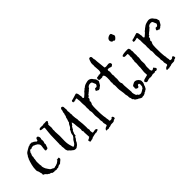

<svg xmlns="http://www.w3.org/2000/svg" viewBox="26 -1407 2110 2110"><g transform="rotate(-45 1081.0 -352.0)"><path d="M197.3 -491.2 216.8 -490.2Q216.8 -491.2 219.7 -491.2Q222.7 -491.2 224.6 -487.8Q226.6 -484.4 230 -482.9Q233.4 -481.4 236.8 -481.4Q240.2 -481.4 244.1 -478.5L246.1 -474.6Q250 -472.7 251.5 -473.1Q252.9 -473.6 258.8 -465.8Q264.6 -458 270 -458Q275.4 -458 279.3 -460Q282.2 -466.8 283.7 -474.1Q285.2 -481.4 290 -488.3Q295.9 -492.2 304.7 -492.2Q313.5 -492.2 318.8 -481.4Q324.2 -470.7 324.2 -460Q324.2 -449.2 319.3 -442.4Q321.3 -431.6 321.3 -416Q321.3 -400.4 312.5 -384.8Q314.5 -377 314.5 -370.6Q314.5 -364.3 310.5 -356.4Q306.6 -348.6 305.2 -343.8Q303.7 -338.9 303.7 -335.9Q303.7 -333 298.8 -325.2Q293.9 -317.4 273.4 -317.4H268.6Q262.7 -326.2 262.7 -332Q262.7 -337.9 266.6 -345.7L264.6 -351.6Q264.6 -357.4 267.6 -368.2Q270.5 -378.9 270.5 -390.6Q270.5 -408.2 264.2 -415Q257.8 -421.9 256.3 -424.8Q254.9 -427.7 252 -430.2Q249 -432.6 245.1 -433.6Q241.2 -434.6 235.4 -440.4Q230.5 -443.4 225.1 -444.8Q219.7 -446.3 215.8 -448.2Q211.9 -450.2 212.4 -451.7Q212.9 -453.1 196.3 -453.1Q179.7 -453.1 170.9 -444.3Q165 -446.3 156.7 -446.3Q148.4 -446.3 142.6 -435.5Q136.7 -424.8 129.9 -417Q130.9 -416 130.9 -411.6Q130.9 -407.2 127.4 -402.8Q124 -398.4 121.1 -389.6Q118.2 -380.9 119.1 -369.6Q120.1 -358.4 114.3 -347.7Q115.2 -345.7 115.2 -339.8L109.4 -304.7V-294.9Q109.4 -243.2 114.3 -233.4Q114.3 -231.4 113.3 -231.4Q112.3 -231.4 112.3 -228.5Q112.3 -218.8 119.1 -199.2Q126 -179.7 128.4 -178.2Q130.9 -176.8 132.3 -174.8Q133.8 -172.9 133.8 -170.4Q133.8 -168 140.6 -160.6Q147.5 -153.3 149.4 -147.9Q151.4 -142.6 156.7 -138.2Q162.1 -133.8 168.9 -131.3Q175.8 -128.9 181.2 -126Q186.5 -123 189.9 -120.1Q193.4 -117.2 200.2 -117.2Q207 -117.2 213.4 -120.6Q219.7 -124 227.5 -122.1Q231.4 -127 236.3 -127Q241.2 -127 248 -129.9Q254.9 -132.8 260.3 -137.7Q265.6 -142.6 272.9 -146.5Q280.3 -150.4 280.3 -152.3V-158.2Q280.3 -161.1 281.2 -162.1Q285.2 -160.2 287.1 -160.2L306.6 -164.1H310.5Q314.5 -161.1 314.5 -158.2V-150.4L316.4 -146.5Q316.4 -140.6 303.2 -128.9Q290 -117.2 286.6 -115.7Q283.2 -114.3 282.2 -111.3Q281.2 -108.4 276.4 -106Q271.5 -103.5 265.1 -103.5Q258.8 -103.5 252.4 -101.6Q246.1 -99.6 237.8 -93.8Q229.5 -87.9 224.6 -87.9L214.8 -90.8L202.1 -85Q198.2 -86.9 196.3 -86.9H191.4Q187.5 -86.9 181.6 -90.8L165 -87.9Q160.2 -87.9 158.2 -88.9L156.2 -92.8L149.4 -91.8Q142.6 -91.8 139.2 -98.6Q135.7 -105.5 126 -105.5Q116.2 -105.5 110.8 -111.8Q105.5 -118.2 97.7 -120.1L76.2 -142.6Q74.2 -144.5 70.8 -144.5Q67.4 -144.5 62 -147.9Q56.6 -151.4 56.6 -158.7Q56.6 -166 58.6 -169.9Q53.7 -180.7 51.8 -193.4Q48.8 -211.9 42 -221.7Q38.1 -230.5 38.1 -234.4V-242.2Q38.1 -281.2 47.4 -316.9Q56.6 -352.5 58.6 -357.4Q60.5 -362.3 62.5 -367.2Q64.5 -372.1 65.9 -378.9Q67.4 -385.7 70.3 -389.6L74.2 -391.6Q76.2 -397.5 76.7 -401.9Q77.1 -406.2 79.1 -410.2L84 -412.1Q87.9 -418 91.3 -425.3Q94.7 -432.6 100.6 -439.9Q106.4 -447.3 117.2 -454.1Q127.9 -460.9 138.2 -466.8Q148.4 -472.7 156.7 -477.1Q165 -481.4 167.5 -482.9Q169.9 -484.4 173.3 -483.9Q176.8 -483.4 181.6 -485.4Q186.5 -487.3 187.5 -489.3Q188.5 -491.2 197.3 -491.2Z M769.5 -63.5 745.1 -57.6Q737.3 -57.6 730 -52.7Q722.7 -47.9 718.8 -46.4Q714.8 -44.9 712.4 -45.4Q710 -45.9 708 -45.9L692.4 -41H686.5L683.6 -42Q679.7 -40 680.2 -43Q680.7 -45.9 679.2 -48.8Q677.7 -51.8 676.8 -52.7Q675.8 -53.7 675.8 -58.6V-69.3Q682.6 -70.3 686.5 -73.7Q690.4 -77.1 698.2 -77.1Q698.2 -83 703.6 -83.5Q709 -84 710.9 -87.9L707 -159.2L709 -168.9Q709 -174.8 705.6 -180.7Q702.1 -186.5 702.1 -194.3L705.1 -210.9Q705.1 -224.6 702.6 -237.8Q700.2 -251 698.2 -266.6Q696.3 -282.2 695.8 -299.8Q695.3 -317.4 687.5 -334H685.5Q683.6 -334 682.6 -330.1Q681.6 -326.2 679.7 -324.2Q671.9 -319.3 670.9 -310.5Q667 -308.6 664.1 -305.7Q661.1 -302.7 656.2 -300.8V-298.8Q657.2 -293.9 653.8 -292Q650.4 -290 647.5 -288.1V-286.1Q647.5 -275.4 640.1 -270Q632.8 -264.6 629.9 -259.8Q627 -254.9 627.4 -252.4Q627.9 -250 627 -247.6Q626 -245.1 625 -244.1Q614.3 -227.5 614.3 -201.2L601.6 -198.2Q601.6 -190.4 596.7 -187.5Q591.8 -184.6 593.8 -175.8Q587.9 -173.8 585 -168Q582 -162.1 576.2 -159.2V-156.2Q576.2 -151.4 573.2 -149.9Q570.3 -148.4 570.3 -143.6Q570.3 -138.7 564.5 -133.8Q558.6 -128.9 557.1 -125Q555.7 -121.1 553.7 -119.1L542 -111.3Q534.2 -105.5 529.8 -101.6Q525.4 -97.7 511.2 -97.7Q497.1 -97.7 488.3 -104Q479.5 -110.4 474.1 -115.2Q468.8 -120.1 460.9 -125Q456.1 -132.8 446.3 -140.6Q436.5 -148.4 434.1 -152.8Q431.6 -157.2 432.1 -160.2Q432.6 -163.1 429.7 -167Q426.8 -170.9 426.8 -182.6V-198.2Q422.9 -221.7 422.9 -223.6L424.8 -240.2L420.9 -258.8L422.9 -260.7L424.8 -347.7Q424.8 -404.3 430.2 -444.8Q435.5 -485.4 435.5 -494.6Q435.5 -503.9 433.6 -508.8Q420.9 -510.7 407.7 -511.2Q394.5 -511.7 382.8 -517.6Q381.8 -519.5 381.8 -524.4Q381.8 -541 418 -539.1Q426.8 -538.1 431.6 -538.1H440.4Q444.3 -538.1 449.2 -539.1L453.1 -543L470.7 -541L492.2 -543Q508.8 -543 508.8 -528.3Q508.8 -520.5 498 -517.6Q499 -516.6 499 -512.7Q499 -508.8 493.2 -505.4Q487.3 -502 487.3 -499L490.2 -450.2L485.4 -420.9L487.3 -409.2L485.4 -392.6L489.3 -324.2L487.3 -244.1Q487.3 -198.2 502 -157.2Q503.9 -150.4 505.9 -143.1Q507.8 -135.7 514.6 -131.8Q533.2 -139.6 542 -151.9Q550.8 -164.1 555.2 -172.4Q559.6 -180.7 564 -187Q568.4 -193.4 571.8 -195.8Q575.2 -198.2 579.1 -202.1Q583 -206.1 585.9 -211.9Q588.9 -217.8 593.8 -222.7Q595.7 -232.4 596.7 -242.7Q597.7 -252.9 600.6 -257.8Q618.2 -287.1 618.2 -294.9Q631.8 -300.8 639.6 -316.4Q653.3 -347.7 665 -355.5Q667 -370.1 673.3 -385.7Q679.7 -401.4 679.7 -409.7Q679.7 -418 691.4 -433.6Q690.4 -434.6 690.4 -440.9Q690.4 -447.3 694.3 -453.1Q698.2 -459 698.2 -470.2Q698.2 -481.4 700.7 -485.8Q703.1 -490.2 705.1 -497.1Q707 -503.9 707 -508.8Q707 -513.7 708 -517.6Q708 -525.4 723.6 -535.2Q742.2 -530.3 743.7 -517.1Q745.1 -503.9 745.1 -489.3L747.1 -480.5L743.2 -455.1L747.1 -431.6L745.1 -421.9L749 -394.5L747.1 -381.8Q747.1 -365.2 750.5 -343.8Q753.9 -322.3 755.4 -317.9Q756.8 -313.5 756.8 -310.5Q756.8 -307.6 754.9 -306.6Q764.6 -230.5 764.6 -181.6L762.7 -170.9L768.6 -139.6L764.6 -126L768.6 -95.7Q772.5 -91.8 779.3 -91.8L812.5 -97.7Q817.4 -97.7 825.2 -93.3Q833 -88.9 833 -82Q833 -75.2 824.2 -73.2Q815.4 -71.3 812 -69.8Q808.6 -68.4 807.1 -66.9Q805.7 -65.4 803.7 -65.4L792 -67.4Z M964.8 -461.9 961.9 -447.3Q961.9 -436.5 973.6 -430.7Q976.6 -431.6 983.4 -438Q990.2 -444.3 1004.9 -456.5Q1019.5 -468.8 1021.5 -475.6Q1029.3 -480.5 1040 -489.7Q1050.8 -499 1052.7 -502H1056.6Q1075.2 -520.5 1102.1 -527.8Q1128.9 -535.2 1137.7 -535.2Q1166 -535.2 1184.6 -513.7Q1188.5 -507.8 1192.9 -501.5Q1197.3 -495.1 1205.1 -487.3Q1210.9 -483.4 1213.4 -469.2Q1215.8 -455.1 1219.7 -449.2Q1217.8 -445.3 1214.4 -438Q1210.9 -430.7 1206.5 -423.3Q1202.1 -416 1198.7 -409.7Q1195.3 -403.3 1192.9 -401.4Q1190.4 -399.4 1181.6 -394Q1172.9 -388.7 1169.9 -382.8Q1168.9 -381.8 1160.6 -379.9Q1152.3 -377.9 1150.4 -376H1148.4Q1145.5 -375 1145 -377.9Q1144.5 -380.9 1142.6 -382.8H1138.7Q1130.9 -382.8 1127.9 -386.7L1119.1 -394.5Q1125 -410.2 1134.8 -419.9Q1142.6 -418 1149.4 -418Q1165 -418 1173.8 -445.3Q1168 -455.1 1165.5 -463.9Q1163.1 -472.7 1157.2 -483.9Q1151.4 -495.1 1132.3 -495.1Q1113.3 -495.1 1101.6 -485.8Q1089.8 -476.6 1086.9 -465.8Q1078.1 -461.9 1071.3 -453.6Q1064.5 -445.3 1053.7 -438.5Q1043 -431.6 1043 -430.2Q1043 -428.7 1042.5 -427.7Q1042 -426.8 1039.6 -425.8Q1037.1 -424.8 1031.2 -421.9Q1029.3 -418.9 1028.3 -415.5Q1027.3 -412.1 1025.4 -408.2Q1020.5 -407.2 1017.1 -403.8Q1013.7 -400.4 1008.8 -399.4L1009.8 -390.6Q1009.8 -377.9 992.2 -360.4L996.1 -347.7V-346.7Q992.2 -340.8 990.7 -333Q989.3 -325.2 983.4 -320.3Q978.5 -295.9 978.5 -263.7L979.5 -186.5Q979.5 -181.6 980.5 -171.4Q981.4 -161.1 982.9 -141.6Q984.4 -122.1 988.3 -115.2L987.3 -111.3Q988.3 -109.4 988.3 -100.1Q988.3 -90.8 991.7 -80.6Q995.1 -70.3 992.2 -58.6Q995.1 -50.8 1007.8 -50.8Q1020.5 -50.8 1025.4 -54.7H1026.4Q1030.3 -54.7 1029.8 -57.6Q1029.3 -60.5 1031.2 -63.5Q1035.2 -65.4 1041.5 -65.4Q1047.9 -65.4 1051.8 -57.6Q1055.7 -49.8 1055.7 -43.5Q1055.7 -37.1 1054.7 -34.2Q1045.9 -27.3 1035.2 -28.3Q1032.2 -26.4 1028.8 -22.9Q1025.4 -19.5 1019.5 -16.6Q1013.7 -13.7 996.1 -14.2Q978.5 -14.6 971.2 -12.2Q963.9 -9.8 962.4 -8.8Q960.9 -7.8 955.6 -6.3Q950.2 -4.9 941.4 -4.9Q932.6 -4.9 925.8 1H923.8Q920.9 1 919.9 -0.5Q918.9 -2 917 -2.9Q907.2 -1 901.4 -1Q895.5 -1 892.6 -2.9Q894.5 -29.3 933.6 -38.1Q933.6 -43 937.5 -43.9V-45.9Q937.5 -56.6 933.6 -67.4Q929.7 -78.1 929.7 -89.8L931.6 -102.5L925.8 -133.8L927.7 -151.4L921.9 -208L923.8 -248Q923.8 -253.9 923.8 -259.8L918 -287.1L919.9 -303.7L918 -335L919.9 -358.4L917 -392.6Q916 -404.3 916.5 -416Q917 -427.7 917 -439.5L914.1 -458Q914.1 -469.7 912.1 -485.4Q906.2 -483.4 898.9 -484.9Q891.6 -486.3 887.7 -478.5Q883.8 -481.4 882.8 -481.4L868.2 -475.6Q867.2 -480.5 862.8 -479.5Q858.4 -478.5 855.5 -478.5H854.5Q852.5 -487.3 852.5 -490.2Q852.5 -505.9 868.2 -505.9L879.9 -508.8Q911.1 -517.6 925.3 -522.5Q939.5 -527.3 943.4 -526.4Q947.3 -525.4 951.2 -519.5Q955.1 -513.7 957 -506.8Q959 -500 959.5 -492.7Q960 -485.4 960.9 -478.5Z M1483.4 -163.1 1500 -165Q1504.9 -165 1509.3 -161.1Q1513.7 -157.2 1520.5 -159.2Q1523.4 -152.3 1535.2 -147.5Q1536.1 -138.7 1546.9 -133.8Q1547.9 -126 1550.8 -120.6Q1553.7 -115.2 1552.7 -107.4V-105.5L1549.8 -103.5Q1549.8 -101.6 1551.3 -101.6Q1552.7 -101.6 1552.7 -96.2Q1552.7 -90.8 1548.3 -79.1Q1543.9 -67.4 1539.1 -60.5Q1537.1 -46.9 1531.2 -38.6Q1525.4 -30.3 1520.5 -18.6Q1511.7 -17.6 1504.9 -10.7Q1498 -3.9 1495.1 -4.4Q1492.2 -4.9 1486.8 -2Q1481.4 1 1478.5 7.8L1473.6 5.9Q1470.7 5.9 1468.8 9.3Q1466.8 12.7 1460.9 14.2Q1455.1 15.6 1445.3 15.1Q1435.5 14.6 1425.8 19.5Q1413.1 8.8 1403.3 9.8Q1401.4 2.9 1393.6 0.5Q1385.7 -2 1379.4 -5.4Q1373 -8.8 1367.7 -13.7Q1362.3 -18.6 1355.5 -21.5Q1354.5 -27.3 1350.6 -29.8Q1346.7 -32.2 1347.7 -40L1336.9 -44.9V-48.8Q1336.9 -63.5 1333.5 -68.4Q1330.1 -73.2 1328.6 -80.1Q1327.1 -86.9 1327.6 -92.3Q1328.1 -97.7 1328.1 -104Q1328.1 -110.4 1324.2 -121.1Q1320.3 -131.8 1320.8 -140.1Q1321.3 -148.4 1319.8 -160.2Q1318.4 -171.9 1315.4 -189.5Q1312.5 -207 1310.5 -221.2Q1308.6 -235.4 1309.6 -245.6Q1310.5 -255.9 1310.5 -265.6V-282.2Q1310.5 -294.9 1308.1 -300.8Q1305.7 -306.6 1305.7 -309.6L1309.6 -330.1L1305.7 -340.8L1309.6 -368.2L1310.5 -404.3Q1310.5 -433.6 1303.2 -444.3Q1295.9 -455.1 1290.5 -455.1Q1285.2 -455.1 1279.3 -451.2Q1273.4 -447.3 1265.1 -448.2Q1256.8 -449.2 1252 -449.2L1245.1 -448.2L1230.5 -451.2Q1224.6 -462.9 1224.6 -468.8Q1224.6 -474.6 1227.5 -478.5Q1230.5 -482.4 1232.4 -487.3Q1239.3 -489.3 1250.5 -489.3Q1261.7 -489.3 1266.6 -495.1Q1269.5 -492.2 1274.4 -492.2Q1279.3 -492.2 1284.2 -494.1Q1289.1 -496.1 1294.9 -495.1Q1303.7 -508.8 1303.7 -531.2L1298.8 -596.7L1300.8 -612.3L1298.8 -627Q1300.8 -632.8 1300.8 -634.8L1298.8 -640.6Q1298.8 -643.6 1303.2 -656.7Q1307.6 -669.9 1309.6 -676.3Q1311.5 -682.6 1313 -685.5Q1314.5 -688.5 1317.4 -691.4Q1320.3 -694.3 1320.3 -698.2H1324.2L1330.1 -700.2Q1350.6 -700.2 1350.6 -675.8V-663.1Q1350.6 -654.3 1355.5 -644.5Q1356.4 -610.4 1361.3 -576.7Q1366.2 -543 1368.2 -507.8Q1377 -502 1388.7 -502L1424.8 -505.9Q1439.5 -505.9 1443.4 -500.5Q1447.3 -495.1 1451.2 -495.1L1450.2 -492.2L1453.1 -481.4Q1453.1 -470.7 1444.3 -466.8Q1435.5 -462.9 1428.7 -458Q1401.4 -468.8 1391.6 -468.8Q1381.8 -468.8 1376 -465.8Q1373 -460 1373 -455.1L1377.9 -432.6L1374 -391.6L1377.9 -372.1L1376 -352.5L1377.9 -318.4L1374 -286.1Q1374 -255.9 1381.8 -252Q1382.8 -251 1382.8 -247.1L1381.8 -213.9L1389.6 -111.3L1387.7 -94.7Q1387.7 -87.9 1391.6 -76.2Q1395.5 -64.5 1397.5 -57.6Q1399.4 -50.8 1401.4 -48.3Q1403.3 -45.9 1407.2 -44.9Q1411.1 -43.9 1413.6 -42Q1416 -40 1416 -38.1Q1416 -36.1 1418 -33.2Q1419.9 -30.3 1427.7 -26.4Q1435.5 -22.5 1443.8 -22.5Q1452.1 -22.5 1461.4 -26.4Q1470.7 -30.3 1477.5 -34.7Q1484.4 -39.1 1490.2 -43.5Q1496.1 -47.9 1502.9 -48.8L1502 -50.8Q1502 -54.7 1506.3 -58.1Q1510.7 -61.5 1512.7 -67.4L1515.6 -92.8Q1515.6 -115.2 1503.4 -115.2Q1491.2 -115.2 1488.8 -107.4Q1486.3 -99.6 1481.4 -91.8Q1476.6 -88.9 1470.7 -88.9Q1454.1 -88.9 1443.4 -105.5V-114.3Q1443.4 -120.1 1447.3 -120.1Q1445.3 -122.1 1445.3 -125V-137.7Q1447.3 -144.5 1458.5 -150.4Q1469.7 -156.2 1475.1 -159.2Q1480.5 -162.1 1483.4 -163.1Z M1645.5 -243.2Q1649.4 -278.3 1649.4 -292.5Q1649.4 -306.6 1646.5 -316.4Q1651.4 -326.2 1650.9 -336.4Q1650.4 -346.7 1651.9 -354.5Q1653.3 -362.3 1654.8 -365.7Q1656.2 -369.1 1656.2 -373L1654.3 -393.6Q1656.2 -396.5 1656.2 -402.3V-417Q1656.2 -426.8 1652.3 -433.6H1646.5L1621.1 -432.6Q1613.3 -432.6 1604.5 -435.5Q1602.5 -441.4 1599.6 -442.9Q1596.7 -444.3 1596.7 -449.2Q1596.7 -454.1 1597.7 -456.1Q1614.3 -469.7 1681.6 -469.7Q1694.3 -469.7 1699.2 -467.3Q1704.1 -464.8 1707.5 -454.6Q1710.9 -444.3 1710.9 -439.5L1709 -427.7L1712.9 -415L1710.9 -386.7L1712.9 -358.4L1710.9 -332L1712.9 -318.4L1707 -272.5L1709 -228.5Q1709 -219.7 1707 -212.4Q1705.1 -205.1 1703.1 -195.3Q1701.2 -185.5 1702.1 -174.8Q1703.1 -164.1 1703.1 -157.7Q1703.1 -151.4 1702.1 -151.4Q1701.2 -151.4 1701.2 -146.5Q1701.2 -141.6 1704.1 -135.3Q1707 -128.9 1705.1 -122.1Q1716.8 -114.3 1717.8 -114.3L1736.3 -120.1Q1736.3 -127.9 1747.1 -127.9Q1750 -127.9 1749.5 -124Q1749 -120.1 1752.9 -118.2Q1756.8 -116.2 1759.3 -113.8Q1761.7 -111.3 1763.2 -106Q1764.6 -100.6 1766.6 -96.7Q1765.6 -89.8 1758.3 -85.4Q1751 -81.1 1743.7 -81.1Q1736.3 -81.1 1732.4 -86.9Q1724.6 -78.1 1714.4 -78.1Q1704.1 -78.1 1697.3 -81.1Q1688.5 -81.1 1668 -74.2H1662.1L1649.4 -73.2Q1643.6 -73.2 1639.6 -76.2Q1626 -72.3 1616.2 -72.3Q1600.6 -64.5 1588.9 -64.5Q1577.1 -64.5 1577.1 -74.2Q1568.4 -74.2 1568.4 -83Q1568.4 -91.8 1573.2 -95.7Q1584 -105.5 1596.2 -106.9Q1608.4 -108.4 1617.2 -112.3Q1626 -116.2 1631.8 -116.2Q1637.7 -116.2 1641.6 -118.2V-127.9L1639.6 -164.1L1646.5 -231.4ZM1642.6 -646.5 1628.9 -648.4Q1627 -651.4 1624 -654.3Q1621.1 -657.2 1619.6 -662.1Q1618.2 -667 1616.7 -667Q1615.2 -667 1615.2 -676.8Q1615.2 -686.5 1620.1 -696.3Q1625 -706.1 1640.1 -714.4Q1655.3 -722.7 1667 -722.7Q1678.7 -722.7 1682.1 -714.8Q1685.5 -707 1688 -699.2Q1690.4 -691.4 1693.4 -687Q1696.3 -682.6 1696.3 -677.7Q1696.3 -668 1682.1 -652.8Q1668 -637.7 1659.7 -637.7Q1651.4 -637.7 1646.5 -646.5Z M1905.3 -461.9 1902.3 -447.3Q1902.3 -436.5 1914.1 -430.7Q1917 -431.6 1923.8 -438Q1930.7 -444.3 1945.3 -456.5Q1960 -468.8 1961.9 -475.6Q1969.7 -480.5 1980.5 -489.7Q1991.2 -499 1993.2 -502H1997.1Q2015.6 -520.5 2042.5 -527.8Q2069.3 -535.2 2078.1 -535.2Q2106.4 -535.2 2125 -513.7Q2128.9 -507.8 2133.3 -501.5Q2137.7 -495.1 2145.5 -487.3Q2151.4 -483.4 2153.8 -469.2Q2156.2 -455.1 2160.2 -449.2Q2158.2 -445.3 2154.8 -438Q2151.4 -430.7 2147 -423.3Q2142.6 -416 2139.2 -409.7Q2135.7 -403.3 2133.3 -401.4Q2130.9 -399.4 2122.1 -394Q2113.3 -388.7 2110.4 -382.8Q2109.4 -381.8 2101.1 -379.9Q2092.8 -377.9 2090.8 -376H2088.9Q2085.9 -375 2085.4 -377.9Q2085 -380.9 2083 -382.8H2079.1Q2071.3 -382.8 2068.4 -386.7L2059.6 -394.5Q2065.4 -410.2 2075.2 -419.9Q2083 -418 2089.8 -418Q2105.5 -418 2114.3 -445.3Q2108.4 -455.1 2106 -463.9Q2103.5 -472.7 2097.7 -483.9Q2091.8 -495.1 2072.8 -495.1Q2053.7 -495.1 2042 -485.8Q2030.3 -476.6 2027.3 -465.8Q2018.6 -461.9 2011.7 -453.6Q2004.9 -445.3 1994.1 -438.5Q1983.4 -431.6 1983.4 -430.2Q1983.4 -428.7 1982.9 -427.7Q1982.4 -426.8 1980 -425.8Q1977.5 -424.8 1971.7 -421.9Q1969.7 -418.9 1968.8 -415.5Q1967.8 -412.1 1965.8 -408.2Q1960.9 -407.2 1957.5 -403.8Q1954.1 -400.4 1949.2 -399.4L1950.2 -390.6Q1950.2 -377.9 1932.6 -360.4L1936.5 -347.7V-346.7Q1932.6 -340.8 1931.2 -333Q1929.7 -325.2 1923.8 -320.3Q1918.9 -295.9 1918.9 -263.7L1919.9 -186.5Q1919.9 -181.6 1920.9 -171.4Q1921.9 -161.1 1923.3 -141.6Q1924.8 -122.1 1928.7 -115.2L1927.7 -111.3Q1928.7 -109.4 1928.7 -100.1Q1928.7 -90.8 1932.1 -80.6Q1935.5 -70.3 1932.6 -58.6Q1935.5 -50.8 1948.2 -50.8Q1960.9 -50.8 1965.8 -54.7H1966.8Q1970.7 -54.7 1970.2 -57.6Q1969.7 -60.5 1971.7 -63.5Q1975.6 -65.4 1981.9 -65.4Q1988.3 -65.4 1992.2 -57.6Q1996.1 -49.8 1996.1 -43.5Q1996.1 -37.1 1995.1 -34.2Q1986.3 -27.3 1975.6 -28.3Q1972.7 -26.4 1969.2 -22.9Q1965.8 -19.5 1960 -16.6Q1954.1 -13.7 1936.5 -14.2Q1918.9 -14.6 1911.6 -12.2Q1904.3 -9.8 1902.8 -8.8Q1901.4 -7.8 1896 -6.3Q1890.6 -4.9 1881.8 -4.9Q1873 -4.9 1866.2 1H1864.3Q1861.3 1 1860.4 -0.5Q1859.4 -2 1857.4 -2.9Q1847.7 -1 1841.8 -1Q1835.9 -1 1833 -2.9Q1835 -29.3 1874 -38.1Q1874 -43 1877.9 -43.9V-45.9Q1877.9 -56.6 1874 -67.4Q1870.1 -78.1 1870.1 -89.8L1872.1 -102.5L1866.2 -133.8L1868.2 -151.4L1862.3 -208L1864.3 -248Q1864.3 -253.9 1864.3 -259.8L1858.4 -287.1L1860.4 -303.7L1858.4 -335L1860.4 -358.4L1857.4 -392.6Q1856.4 -404.3 1856.9 -416Q1857.4 -427.7 1857.4 -439.5L1854.5 -458Q1854.5 -469.7 1852.5 -485.4Q1846.7 -483.4 1839.4 -484.9Q1832 -486.3 1828.1 -478.5Q1824.2 -481.4 1823.2 -481.4L1808.6 -475.6Q1807.6 -480.5 1803.2 -479.5Q1798.8 -478.5 1795.9 -478.5H1794.9Q1793 -487.3 1793 -490.2Q1793 -505.9 1808.6 -505.9L1820.3 -508.8Q1851.6 -517.6 1865.7 -522.5Q1879.9 -527.3 1883.8 -526.4Q1887.7 -525.4 1891.6 -519.5Q1895.5 -513.7 1897.5 -506.8Q1899.4 -500 1899.9 -492.7Q1900.4 -485.4 1901.4 -478.5Z"/></g></svg>

Font: Mountains of Christmas
Style: Regular
Weight: 400
Designer: Crystal Kluge
Foundry: Font Diner, Inc DBA Tart Workshop
Version: Version 1.003